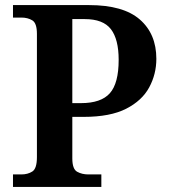

<svg xmlns="http://www.w3.org/2000/svg" viewBox="-20 -734 667 754"><path d="M31 0V-49H64Q89 -49 107 -60.5Q125 -72 125 -117V-601Q125 -643 107 -654Q89 -665 64 -665H31V-714H330Q464 -714 529 -657.5Q594 -601 594 -503Q594 -443 566 -391Q538 -339 475.5 -307Q413 -275 308 -275H264V-112Q264 -70 283 -59.5Q302 -49 327 -49H378V0ZM298 -329Q377 -329 411.5 -368Q446 -407 446 -499Q446 -580 415.5 -619.5Q385 -659 313 -659H264V-329Z"/></svg>

Font: Noto Serif Tibetan SemiBold
Style: Regular
Weight: 600
Designer: Monotype Design Team
Foundry: Monotype Imaging Inc.
Version: Version 2.103; ttfautohint (v1.8.4.7-5d5b)